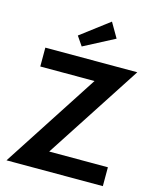

<svg xmlns="http://www.w3.org/2000/svg" viewBox="-144 -1114 984 1211"><g transform="rotate(15 347.5 -508.5)"><path d="M646.4 0H17.3L424.1 -626.8H70V-750H670.5L263.2 -123.2H646.4ZM248.2 -876.8 433.6 -1017.3 489.5 -920.9 289.5 -816.4Z"/></g></svg>

Font: Spartan MB
Style: Bold
Weight: 700
Designer: Matt Bailey, Mirko Velimirovic
Foundry: Matt Bailey
Version: Version 1.005